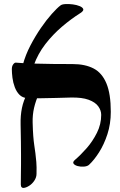

<svg xmlns="http://www.w3.org/2000/svg" viewBox="-20 -906 587 941"><path d="M416 -98Q408 -91 392 -89.5Q376 -88 361 -92Q346 -96 340.5 -104Q335 -112 348 -123Q375 -146 404.5 -179.5Q434 -213 455 -255Q476 -297 476 -343Q476 -365 461.5 -385Q447 -405 414.5 -417Q382 -429 328 -428Q295 -427 256 -426Q217 -425 180 -424.5Q143 -424 113 -425Q90 -427 75.5 -441.5Q61 -456 52.5 -478.5Q44 -501 41 -525Q38 -549 38 -567Q38 -582 45 -591Q52 -600 58 -599Q92 -596 139.5 -594.5Q187 -593 239 -592.5Q291 -592 336 -592Q397 -592 438.5 -570.5Q480 -549 501.5 -497.5Q523 -446 523 -358Q523 -299 506.5 -248.5Q490 -198 465.5 -159.5Q441 -121 416 -98ZM96 15Q91 16 86.5 12Q82 8 82 -2Q82 -33 82.5 -56Q83 -79 83 -101Q83 -123 83 -149Q83 -175 82.5 -210.5Q82 -246 81 -296Q80 -340 87.5 -376.5Q95 -413 113 -447H171Q155 -412 147 -377.5Q139 -343 140 -305Q141 -266 143 -240Q145 -214 148 -194Q151 -174 153.5 -155Q156 -136 158 -112Q160 -88 159 -54Q159 -37 148.5 -21Q138 -5 123 4.5Q108 14 96 15ZM145 -585 92 -589Q105 -637 129 -683Q153 -729 180.5 -769Q208 -809 234 -838Q260 -867 276 -879Q283 -885 300.5 -886Q318 -887 337 -884.5Q356 -882 370.5 -876Q385 -870 388 -861.5Q391 -853 374 -842Q328 -813 283.5 -775Q239 -737 202.5 -690Q166 -643 145 -585Z"/></svg>

Font: Noto Rashi Hebrew
Style: Bold
Weight: 700
Version: Version 1.006